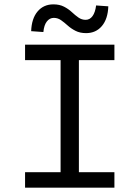

<svg xmlns="http://www.w3.org/2000/svg" viewBox="-20 -861 640 881"><path d="M95 0V-71H258V-585H95V-656H505V-585H342V-71H505V0ZM375 -709Q347 -709 326.5 -719.5Q306 -730 290.5 -744Q275 -758 260 -768.5Q245 -779 227 -779Q208 -779 195 -762.5Q182 -746 179 -714L123 -718Q125 -776 152.5 -808.5Q180 -841 225 -841Q253 -841 273.5 -830.5Q294 -820 309.5 -805.5Q325 -791 340 -780.5Q355 -770 373 -770Q392 -770 404.5 -787Q417 -804 421 -836L477 -832Q475 -774 447.5 -741.5Q420 -709 375 -709Z"/></svg>

Font: Source Code Variable
Style: Regular
Weight: 400
Monospace: yes
Designer: Paul D. Hunt, Teo Tuominen
Foundry: Adobe Systems Incorporated
Version: Version 1.010;hotconv 1.0.106;makeotfexe 2.5.65593